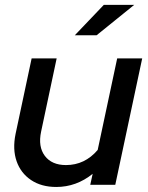

<svg xmlns="http://www.w3.org/2000/svg" viewBox="-20 -746 598 775"><path d="M207.3 8.7Q147 8.7 105.3 -19.3Q63.7 -47.3 47 -95.3Q30.3 -143.3 42.7 -204.7L107.7 -510.3H208.7L146 -215Q133 -154 161 -116.8Q189 -79.7 246.3 -79.7Q322.3 -79.7 374.3 -140.7L453 -510.3H554L445.3 0H344.3L354 -44.3Q288 8.7 207.3 8.7ZM282 -603.7 399 -726.3H521.7L370 -603.7Z"/></svg>

Font: Red Hat Display VF
Style: Italic
Weight: 300
Italic angle: -12°
Designer: Pentagram, MCKL
Foundry: Pentagram, MCKL
Version: Version 1.010